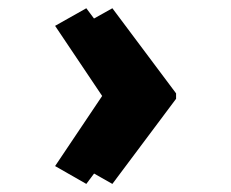

<svg xmlns="http://www.w3.org/2000/svg" viewBox="-20 -502 564 468"><path d="M253.9 -53.7 177.2 -97.2 292.5 -268.1 177.2 -439 253.9 -481.9 409.2 -274.4V-261.2ZM190.4 -53.7 114.3 -97.2 229 -268.1 114.3 -439 190.4 -481.9 345.7 -274.4V-261.2Z"/></svg>

Font: Open Sans
Style: Regular
Weight: 600
Width: 3
Foundry: Ascender Corporation
Version: Version 1.000